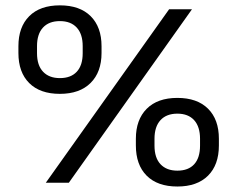

<svg xmlns="http://www.w3.org/2000/svg" viewBox="-20 -673 874 707"><path d="M148.6 0 602.8 -639H687L233.4 0ZM633.1 13.8Q560 13.8 520.1 -26.1Q480.3 -66 480.3 -137.5V-162Q480.3 -232.3 520.2 -272.4Q560.1 -312.5 633.1 -312.5Q706 -312.5 746 -272.8Q786 -233.1 786 -162V-137.5Q786 -66 746 -26.1Q705.9 13.8 633.1 13.8ZM633.1 -44.6Q673.6 -44.6 695.1 -68.2Q716.6 -91.8 716.6 -136.7V-162Q716.6 -206.5 694.9 -230.5Q673.1 -254.5 633.1 -254.5Q592.9 -254.5 570.9 -230.5Q548.9 -206.5 548.9 -162V-136.7Q548.9 -91.8 571.1 -68.2Q593.4 -44.6 633.1 -44.6ZM200.5 -327.4Q127.4 -327.4 87.6 -367.1Q47.8 -406.8 47.8 -477.9V-502.8Q47.8 -573.5 87.6 -613.4Q127.4 -653.3 200.5 -653.3Q273.9 -653.3 313.9 -613.4Q353.9 -573.5 353.9 -502.8V-477.9Q353.9 -407.6 313.6 -367.5Q273.3 -327.4 200.5 -327.4ZM200.5 -385.4Q241 -385.4 262.8 -409Q284.5 -432.5 284.5 -477V-503.2Q284.5 -547.7 262.5 -571.5Q240.5 -595.3 200.5 -595.3Q160.3 -595.3 138.3 -571.5Q116.3 -547.7 116.3 -503.2V-477Q116.3 -432.5 138.5 -409Q160.7 -385.4 200.5 -385.4Z"/></svg>

Font: Anek Gurmukhi Medium SemiExpanded
Style: Regular
Weight: 500
Width: 6
Version: Version 1.003